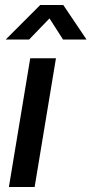

<svg xmlns="http://www.w3.org/2000/svg" viewBox="-20 -749 366 769"><path d="M15.6 0 101.1 -515.6H204.1L118.7 0ZM96.7 -590.8H3.4V-591.3L141.1 -729H233.4L326.2 -591.3V-590.8H232.4L178.2 -675.3Z"/></svg>

Font: Inter Display Medium
Style: Italic
Weight: 500
Italic angle: -9.39999°
Designer: Rasmus Andersson
Foundry: rsms
Version: Version 4.000;git-a52131595